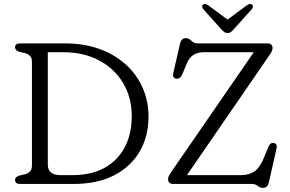

<svg xmlns="http://www.w3.org/2000/svg" viewBox="-20 -916 1442 956"><path d="M55 -20Q55 -35 77 -42L101 -47.5Q119 -52 129 -62Q139 -72 139 -91.5V-608.5Q139 -628 129 -638Q119 -648 101 -652.5L77 -658Q55 -665 55 -680Q55 -700 80.5 -700H303.5Q397 -700 473.5 -672.8Q550 -645.5 605 -596Q660 -546.5 689.8 -479.8Q719.5 -413 719.5 -334.5Q719.5 -239.5 676.8 -164Q634 -88.5 550.5 -44.2Q467 0 344 0H80.5Q55 0 55 -20ZM341.5 -44Q435.5 -44 501.2 -80.8Q567 -117.5 601.5 -183.5Q636 -249.5 636 -337.5Q636 -430.5 593.2 -502.2Q550.5 -574 473.8 -615Q397 -656 294.5 -656H218V-96Q218 -44 281.5 -44ZM1320 -639 911 -44H1179.5Q1219.5 -44 1246.5 -62.2Q1273.5 -80.5 1293 -128L1317.5 -187Q1326.5 -207 1343 -204Q1363 -200.5 1356.5 -175L1318.5 -7Q1312 19.5 1289.5 19.5Q1275.5 19.5 1263.5 9.8Q1251.5 0 1235 0H844.5Q817 0 817 -23Q817 -34 822 -43Q827 -52 833.5 -61L1243.5 -656H993Q963 -656 942.2 -642Q921.5 -628 908.5 -596.5L888 -546.5Q877 -521 857 -524.5Q837 -527.5 843 -553L876.5 -699Q882.5 -726 905.5 -726Q920 -726 933 -713Q946 -700 963 -700H1309.5Q1337 -700 1337 -677Q1337 -668 1333 -659.8Q1329 -651.5 1320 -639ZM1144.5 -771Q1136.5 -762 1129.8 -756.8Q1123 -751.5 1113.5 -751.5Q1103.5 -751.5 1096.5 -756.8Q1089.5 -762 1081 -771L992.5 -870Q986.5 -877 986.8 -883.5Q987 -890 991 -893Q1000.5 -900.5 1015.5 -890.5L1113 -818.5L1210.5 -890.5Q1225.5 -900.5 1235 -893Q1239 -890 1239.2 -883.5Q1239.5 -877 1233.5 -870Z"/></svg>

Font: Fraunces 9pt SuperSoft Light
Style: Regular
Weight: 300
Version: Version 1.000;[b76b70a41]